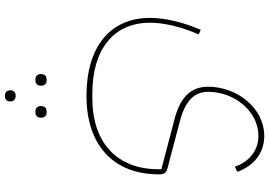

<svg xmlns="http://www.w3.org/2000/svg" viewBox="-172 -328 1061 756"><g transform="rotate(90 358.0 50.5)"><path d="M418 441H422C434 441 443 434 443 419C443 404 434 397 422 397H418C406 397 397 404 397 419C397 434 406 441 418 441ZM355 561H359C370 561 379 554 379 540C379 526 370 519 359 519H355C344 519 335 526 335 540C335 554 344 561 355 561ZM292 441H296C308 441 317 434 317 419C317 404 308 397 296 397H292C280 397 271 404 271 419C271 434 280 441 292 441ZM357 240C551 240 666 134 666 -45C666 -66 660 -74 642 -79L456 -128C377 -149 341 -184 341 -239C341 -341 416 -437 515 -437C571 -437 616 -402 636 -344L656 -354C632 -421 580 -460 515 -460C405 -460 321 -353 321 -239C321 -171 362 -129 451 -106L646 -55V-45C646 120 542 217 365 217H349C173 217 69 133 69 -10C69 -66 85 -133 115 -202L97 -210C68 -143 50 -72 50 -10C50 147 164 240 357 240Z"/></g></svg>

Font: IBM Plex Arabic Thin
Style: Regular
Weight: 100
Designer: Mike Abbink, Paul van der Laan, Pieter van Rosmalen, Wael Morcos, Khajak Apelian
Foundry: Bold Monday
Version: Version 1.0